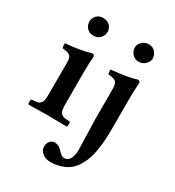

<svg xmlns="http://www.w3.org/2000/svg" viewBox="-208 -774 1020 1122"><g transform="rotate(30 302.0 -213.0)"><path d="M214.8 -321.8V-122.1Q214.8 -89.8 217 -73.5Q219.2 -57.1 228.5 -47.6Q237.8 -38.1 249.5 -35.9Q261.2 -33.7 287.1 -32.2Q291.5 -27.8 291.5 -15.4Q291.5 -2.9 287.1 2Q205.1 0 159.2 0Q107.9 0 29.8 2Q25.4 -2.9 25.4 -15.4Q25.4 -27.8 29.8 -32.2Q55.7 -33.7 67.4 -35.9Q79.1 -38.1 88.4 -47.6Q97.7 -57.1 99.9 -73.5Q102.1 -89.8 102.1 -122.1V-321.8Q102.1 -356.4 89.8 -367.9Q77.6 -379.4 37.1 -382.8Q35.6 -387.7 34.7 -398.9Q33.7 -410.2 35.2 -415Q80.6 -418 129.4 -426.5Q178.2 -435.1 200.2 -443.8Q219.2 -443.8 219.2 -430.2Q214.8 -387.2 214.8 -321.8ZM155.8 -654.8Q184.6 -654.8 201.2 -637.5Q217.8 -620.1 217.8 -596.2Q217.8 -572.3 200.9 -554.2Q184.1 -536.1 155.8 -536.1Q127.9 -536.1 111.6 -554.2Q95.2 -572.3 95.2 -596.2Q95.2 -620.1 111.6 -637.5Q127.9 -654.8 155.8 -654.8ZM410.2 -122.1V-314.9Q410.2 -357.4 398.7 -369.1Q387.2 -380.9 345.2 -384.8Q343.8 -389.6 342.5 -399.9Q341.3 -410.2 342.8 -415Q466.3 -427.2 507.8 -443.8Q526.9 -443.8 526.9 -430.2Q526.9 -429.2 525.9 -411.9Q524.9 -394.5 523.9 -368.7Q522.9 -342.8 522.9 -320.8V-122.1Q522.9 -83.5 521.2 -52Q519.5 -20.5 514.2 16.8Q508.8 54.2 499.5 83.3Q490.2 112.3 473.6 140.6Q457 168.9 434.8 187.5Q412.6 206.1 379.6 217.5Q346.7 229 306.2 229Q275.4 229 253.2 211.7Q231 194.3 231 169.9Q231 147 243.2 132.1Q255.4 117.2 274.9 117.2Q290.5 117.2 304 125.2Q317.4 133.3 325 143.1Q332.5 152.8 343.5 160.9Q354.5 168.9 366.2 168.9Q391.6 168.9 403.8 144.8Q416 120.6 416 85Q416 55.7 413.1 -19.3Q410.2 -94.2 410.2 -122.1ZM400.9 -598.1Q400.9 -620.1 418.9 -637.5Q437 -654.8 464.8 -654.8Q491.2 -654.8 507.6 -635.5Q523.9 -616.2 523.9 -592.8Q523.9 -572.8 505.6 -554.4Q487.3 -536.1 460 -536.1Q434.6 -536.1 417.7 -555.2Q400.9 -574.2 400.9 -598.1Z"/></g></svg>

Font: Common Serif SemiBold
Style: Regular
Weight: 600
Designer: Philipp H. Poll, Khaled Hosny
Foundry: Stefan Peev, Context Ltd.
Version: Version 1.026